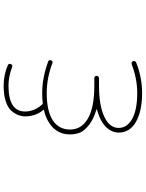

<svg xmlns="http://www.w3.org/2000/svg" viewBox="105 -701 790 1040"><g transform="rotate(90 500.0 -181.0)"><path d="M444.3 194.3Q385.7 194.3 334 171.9Q322.3 167 327.1 155.3Q332 143.6 343.8 148.4Q393.6 168 444.3 168Q584 168 584 78.1Q584 28.3 545.9 -14.6Q543 -17.6 539.1 -17.6Q517.6 -14.6 483.4 -14.6Q401.4 -14.6 313.5 -46.9Q305.7 -49.8 305.7 -56.6Q305.7 -59.6 306.6 -62.5Q311.5 -74.2 323.2 -69.3Q404.3 -39.1 483.4 -39.1Q580.1 -39.1 630.9 -71.3Q681.6 -104.5 681.6 -165Q681.6 -228.5 621.1 -262.7Q561.5 -296.9 444.3 -296.9H403.3Q398.4 -296.9 394.5 -300.3Q390.6 -303.7 390.6 -309.1Q390.6 -314.5 394.5 -318.4Q398.4 -322.3 403.3 -322.3H444.3Q550.8 -322.3 611.3 -350.6Q672.9 -378.9 672.9 -428.7Q672.9 -475.6 622.1 -502.9Q573.2 -529.3 483.4 -529.3Q407.2 -529.3 330.1 -500Q317.4 -495.1 311.5 -506.8Q309.6 -511.7 311.5 -516.6Q313.5 -521.5 318.4 -523.4Q398.4 -555.7 483.4 -555.7Q583 -555.7 641.6 -521.5Q698.2 -488.3 698.2 -428.7Q698.2 -389.6 664.1 -356.4Q634.8 -329.1 584 -314.5L572.3 -310.5Q571.3 -310.5 571.3 -309.6Q571.3 -308.6 572.3 -308.6L584 -304.7Q623 -293 652.3 -271.5Q688.5 -244.1 698.2 -219.7Q708 -194.3 708 -165Q708 -110.4 671.9 -73.2Q653.3 -55.7 630.4 -43.5Q607.4 -31.2 581.1 -25.4L577.1 -24.4Q572.3 -23.4 575.2 -20.5L578.1 -17.6Q610.4 22.5 610.4 78.1Q610.4 95.7 603.5 114.3Q596.7 132.8 580.1 152.3Q564.5 170.9 529.3 182.6Q494.1 194.3 444.3 194.3Z"/></g></svg>

Font: Rounded-X Mgen+ 1m thin
Style: Regular
Weight: 100
Designer: [Source Han Sans]
Ryoko NISHIZUKA  (kana & ideographs); Paul D. Hunt (Latin, Greek & Cyrillic); Wenlong ZHANG  (bopomofo
Version: Version 1.059.20150602